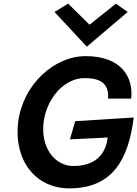

<svg xmlns="http://www.w3.org/2000/svg" viewBox="-20 -1024 756 1057"><path d="M716 -377 394 -357 365 -257 573 -267C557 -137 460 -110 384 -110C283 -110 203 -209 220 -351C236 -480 332 -594 445 -594C522 -594 581 -573 575 -481H702C716 -597 649 -715 452 -715C277 -715 105 -557 80 -351C55 -144 173 13 362 13C596 13 687 -141 716 -377ZM280 -958 458 -767 683 -958 618 -1004 473 -888 355 -1004Z"/></svg>

Font: Bluebird
Style: Obl
Weight: 400
Designer: Jasper
Foundry: Cannot Into Space Fonts
Version: Version 0.98